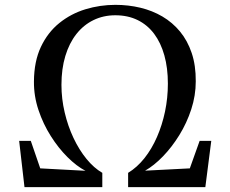

<svg xmlns="http://www.w3.org/2000/svg" viewBox="-20 -772 950 792"><path d="M81 0 59 -191H107L146 -77.5L332.5 -67.5Q296 -86.5 258.5 -123.8Q221 -161 189.5 -210.8Q158 -260.5 138.8 -318Q119.5 -375.5 120 -435.5Q120.5 -519 148.8 -578.8Q177 -638.5 224.8 -677Q272.5 -715.5 332.5 -733.8Q392.5 -752 456 -752Q509.5 -752 558.8 -740.2Q608 -728.5 649.8 -704Q691.5 -679.5 722.5 -642Q753.5 -604.5 770.8 -553.2Q788 -502 787.5 -436.5Q787.5 -378 769 -321.2Q750.5 -264.5 719.8 -214.8Q689 -165 652.2 -127Q615.5 -89 578.5 -68L763 -77.5L803.5 -191H851.5L827 0H508.5V-59Q545.5 -81.5 575.8 -119.5Q606 -157.5 627.5 -206.8Q649 -256 660.8 -312.2Q672.5 -368.5 672.5 -427Q672.5 -491.5 658 -543.5Q643.5 -595.5 615.8 -632.5Q588 -669.5 547.8 -689.2Q507.5 -709 455.5 -709Q406.5 -709 365.5 -689Q324.5 -669 295 -631.5Q265.5 -594 249.5 -541Q233.5 -488 233.5 -422Q233.5 -364.5 246.8 -308.2Q260 -252 283.2 -202.8Q306.5 -153.5 337 -116.2Q367.5 -79 402 -59V0Z"/></svg>

Font: Merriweather 72pt Medium
Style: Regular
Weight: 500
Version: Version 2.100